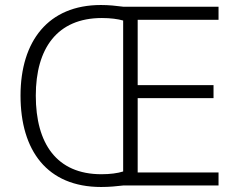

<svg xmlns="http://www.w3.org/2000/svg" viewBox="-20 -741 954 767"><path d="M383 -721C173 -721 62 -577 62 -359C62 -140 168 6 384 6C417 6 446 3 472 0H853V-52H530V-349H833V-401H530V-662H853V-714H474C442 -718 416 -721 383 -721ZM387 -669C422 -669 451 -665 472 -659V-56C450 -49 420 -45 385 -45C206 -45 123 -168 123 -359C123 -547 208 -669 387 -669Z"/></svg>

Font: Noto Sans Malayalam Light
Style: Regular
Weight: 300
Designer: Jelle Bosma - Monotype Design Team
Foundry: Monotype Imaging Inc.
Version: Version 2.104